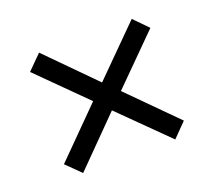

<svg xmlns="http://www.w3.org/2000/svg" viewBox="-84 -684 740 662"><g transform="rotate(-20 286.0 -353.0)"><path d="M456 -574 285 -403 116 -574 64 -522 234 -353 65 -183 117 -132 284 -301 455 -132 505 -183 336 -353 506 -523Z"/></g></svg>

Font: Noto Sans Syriac Western
Style: Regular
Weight: 400
Designer: Patrick Giasson and the Monotype Design Team
Foundry: Monotype Imaging Inc.
Version: Version 3.000